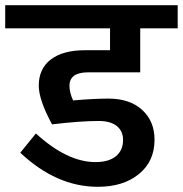

<svg xmlns="http://www.w3.org/2000/svg" viewBox="-40 -711 703 738"><path d="M299 -433Q227 -433 227 -381Q227 -355 241 -325Q322 -332 377 -332Q459 -332 506.5 -288.5Q554 -245 554 -174Q554 -91 494 -42Q434 7 336 7Q177 7 38 -124L98 -198Q218 -88 327 -88Q378 -88 405.5 -110.5Q433 -133 433 -173Q433 -207 409 -226.5Q385 -246 339 -246Q269 -246 160 -233Q109 -327 109 -382Q109 -447 155.5 -482.5Q202 -518 287 -518H383V-602H-20V-691H643V-602H499V-433Z"/></svg>

Font: FiraGO Medium
Style: Regular
Weight: 500
Designer: bBox Type
Foundry: bBox Type GmbH
Version: Version 1.001;PS 001.001;hotconv 1.0.88;makeotf.lib2.5.64775